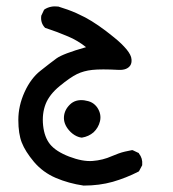

<svg xmlns="http://www.w3.org/2000/svg" viewBox="-20 -245 540 598"><path d="M240.2 333Q193.8 326.2 153.8 309.1Q113.8 292 85.9 259.3Q58.6 226.6 47.9 199.2Q37.1 171.9 37.1 128.4Q37.1 84.5 56.6 41.5Q66.4 20 78.9 3.4Q91.3 -13.2 106.4 -24.9Q135.3 -47.9 155.8 -63Q175.8 -77.6 248 -98.1Q221.7 -119.1 192.4 -131.3Q158.2 -146 122.1 -157.7L120.6 -158.2L119.6 -159.2Q106 -173.8 108.4 -194.8V-195.8L108.9 -196.8L116.7 -213.4L117.7 -214.8L118.7 -215.8Q137.2 -227.5 161.1 -224.6H161.6Q176.3 -220.2 190.4 -215.1Q204.6 -210 218.3 -203.9Q231.9 -197.8 245.1 -190.9Q284.7 -169.9 335.4 -128.4Q348.1 -118.2 357.7 -108.9Q367.2 -99.6 374.3 -91.1Q381.3 -82.5 385.3 -74.7Q389.2 -66.9 389.6 -60.1Q390.6 -48.8 386 -41.5Q381.3 -34.2 372.3 -30.5Q363.3 -26.9 350.6 -27.3Q294.9 -30.3 267.6 -27.3Q240.7 -24.4 219.7 -14.2Q198.7 -3.9 166 22.9Q133.8 49.3 122.1 79.1Q110.4 109.4 114.3 146Q118.2 182.1 135.7 204.1Q153.8 226.6 195.3 242.7Q237.3 258.8 268.6 256.3Q300.3 253.9 328.6 241.2Q338.9 236.8 348.9 233.2Q358.9 229.5 369.4 227.1Q379.9 224.6 390.6 222.7H392.6L394 223.1L410.6 231L412.1 231.4L412.6 232.9Q424.8 248 422.9 268.1V269.5L422.4 270.5L413.6 287.1L412.6 288.6L411.1 289.6Q373 309.1 331.1 321.3Q289.1 333 241.2 333H240.7ZM233.4 183.6Q226.1 182.6 219.2 179.4Q212.4 176.3 206.3 171.6Q200.2 167 194.8 160.6Q177.7 140.6 179.2 118.7Q180.7 97.2 197.8 80.6Q214.8 64 242.2 67.4Q249 68.4 255.1 70.1Q261.2 71.8 266.4 74.7Q271.5 77.6 275.6 81.5Q279.8 85.4 283.2 90.3Q296.4 110.4 291.5 132.3Q289.1 142.6 283.9 151.4Q278.8 160.2 271.5 167Q256.3 180.2 235.4 183.6H234.4Z"/></svg>

Font: NaikaiFont
Style: SemiBold
Weight: 600
Version: Version 1.89